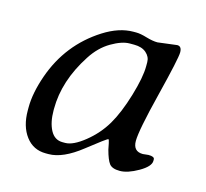

<svg xmlns="http://www.w3.org/2000/svg" viewBox="-73 -528 646 602"><g transform="rotate(15 250.0 -226.5)"><path d="M356.4 -352.1V-365.2Q356.4 -382.8 342 -395.3Q327.6 -407.7 302.7 -407.7H288.1Q263.2 -407.7 229 -387.7Q194.8 -367.7 170.4 -329.6Q111.8 -239.3 111.8 -148.4V-143.6Q111.8 -104.5 125.2 -79.3Q138.7 -54.2 164.6 -54.2H173.3Q198.7 -54.2 235.8 -84Q272.9 -113.8 296.1 -153.1Q319.3 -192.4 337.9 -254.4Q356.4 -316.4 356.4 -352.1ZM371.1 -433.6 433.6 -441.4Q448.2 -441.4 448.2 -421.6Q448.2 -401.9 417 -276.9Q385.7 -151.9 385.7 -117.7Q385.7 -83.5 417.5 -83.5L435.5 -85.4Q455.1 -85.4 455.1 -76.2V-71.3Q455.1 -53.2 420.7 -33.4Q386.2 -13.7 361.3 -13.7Q336.4 -13.7 327.1 -25.6Q317.9 -37.6 309.6 -68.8L305.7 -88.4Q303.2 -100.6 301.3 -100.6Q296.9 -100.6 237.5 -53.7Q178.2 -6.8 131.8 -6.8H123Q82 -6.8 57.9 -38.8Q33.7 -70.8 33.7 -122.1V-132.3Q33.7 -178.7 54.2 -237.3Q94.2 -351.1 193.8 -414.6Q243.7 -446.3 290 -446.3H299.3Q313 -446.3 334.2 -439.9Q355.5 -433.6 371.1 -433.6Z"/></g></svg>

Font: Averia Serif Libre Light
Style: Italic
Weight: 300
Italic angle: -8.5°
Version: Version 1.002